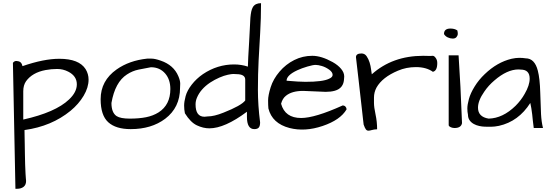

<svg xmlns="http://www.w3.org/2000/svg" viewBox="-20 -804 3425 1197"><path d="M120.1 -391.6Q252.9 -437.5 349.6 -437.5Q472.7 -437.5 513.7 -373Q532.2 -342.8 532.2 -307.6Q532.2 -258.8 501.5 -207Q470.7 -155.3 419.9 -113.3Q301.8 -16.6 132.8 6.8Q132.8 17.6 133.3 41.5Q133.8 65.4 134.3 94.7Q134.8 124 135.3 157.2Q135.7 190.4 136.7 220.7Q139.6 295.9 141.1 306.6Q142.6 317.4 142.6 324.2Q142.6 348.6 127 360.8Q111.3 373 85.9 373Q81.1 373 76.2 373L60.5 -412.1Q69.3 -424.8 84 -423.8Q98.6 -422.9 107.4 -416Q116.2 -409.2 120.1 -391.6ZM405.3 -357.4Q373 -374 336.4 -374Q299.8 -374 263.7 -367.2Q181.6 -351.6 142.6 -297.9Q125 -272.5 125 -235.4Q125 -231.4 125 -227.5V-58.6Q326.2 -103.5 410.2 -183.6Q459 -229.5 459 -278.3Q459 -330.1 405.3 -357.4Z M607.4 -185.5Q607.4 -300.8 707 -371.1Q786.1 -426.8 897.5 -438.5Q903.3 -438.5 924.8 -438.5Q946.3 -438.5 982.4 -425.8Q1062.5 -398.4 1091.8 -329.1Q1103.5 -301.8 1103.5 -282.7Q1103.5 -263.7 1102.5 -255.9Q1102.5 -133.8 1009.8 -63.5Q923.8 1 794.9 1Q702.1 1 654.8 -42Q607.4 -85 607.4 -185.5ZM674.8 -162.1Q674.8 -101.6 707 -80.1Q731.4 -64.5 789.1 -64.5Q846.7 -64.5 890.6 -73.2Q934.6 -82 968.8 -103.5Q1042 -150.4 1042 -249Q1042 -307.6 1010.7 -344.7Q976.6 -384.8 920.9 -384.8Q882.8 -377.9 844.2 -370.1Q805.7 -362.3 771.5 -339.8Q697.3 -292 674.8 -162.1Z M1601.6 -41Q1601.6 -18.6 1593.3 -8.8Q1585 1 1565.4 1Q1519.5 1 1519.5 -75.2V-107.4Q1380.9 -3.9 1285.2 -3.9Q1247.1 -3.9 1207.5 -22.5Q1168 -41 1132.8 -97.7Q1127.9 -121.1 1127.9 -145.5Q1127.9 -169.9 1137.2 -204.6Q1146.5 -239.3 1175.3 -276.4Q1204.1 -313.5 1245.1 -341.8Q1335 -402.3 1439.5 -402.3Q1484.4 -402.3 1525.4 -388.7Q1525.4 -406.2 1527.8 -450.2Q1530.3 -494.1 1533.2 -543Q1539.1 -669.9 1541 -692.9Q1543 -715.8 1546.4 -731.9Q1549.8 -748 1556.6 -759.8Q1571.3 -784.2 1607.4 -784.2Q1607.4 -690.4 1602.1 -601.1Q1596.7 -511.7 1592.3 -426.3Q1587.9 -340.8 1587.9 -244.6Q1587.9 -148.4 1601.6 -41ZM1199.2 -153.3Q1199.2 -76.2 1254.9 -76.2Q1263.7 -76.2 1274.4 -78.1Q1314.5 -78.1 1373 -101.6Q1484.4 -145.5 1508.8 -177.7V-307.6Q1508.8 -341.8 1453.1 -341.8Q1446.3 -342.8 1435.1 -342.8Q1423.8 -342.8 1400.4 -337.9Q1377 -333 1347.7 -320.3Q1318.4 -307.6 1290 -289.1Q1230.5 -249 1208 -195.3Q1199.2 -174.8 1199.2 -153.3Z M1857.4 -68.4Q1943.4 -68.4 2116.2 -146.5Q2127 -146.5 2133.8 -139.2Q2140.6 -131.8 2140.6 -122.1Q2101.6 -55.7 1991.2 -18.6Q1880.9 18.6 1785.2 -5.9Q1676.8 -34.2 1653.3 -127.9Q1651.4 -146.5 1651.4 -177.7Q1651.4 -209 1667.5 -260.3Q1683.6 -311.5 1722.7 -357.4Q1761.7 -403.3 1814.5 -429.7Q1867.2 -456.1 1926.8 -456.1Q1983.4 -456.1 2053.7 -417Q2086.9 -398.4 2106.4 -375Q2126 -351.6 2126 -327.1Q2126 -320.3 2125 -313.5Q2123 -253.9 2067.4 -238.3Q2043 -231.4 2010.7 -231.4L1870.1 -237.3Q1799.8 -237.3 1762.7 -207Q1741.2 -190.4 1732.4 -157.2Q1756.8 -68.4 1857.4 -68.4ZM1834 -366.2Q1766.6 -335 1766.6 -300.8Q1844.7 -293.9 1883.8 -293.9Q1992.2 -293.9 2030.3 -312.5Q2053.7 -322.3 2053.7 -336.9Q2053.7 -354.5 2031.7 -370.1Q2009.8 -385.7 1986.3 -392.6Q1962.9 -399.4 1947.3 -399.4Q1931.6 -399.4 1896.5 -389.2Q1861.3 -378.9 1834 -366.2Z M2678.7 -356.4Q2637.7 -385.7 2573.2 -385.7Q2512.7 -385.7 2460.9 -363.3Q2363.3 -322.3 2327.1 -257.8Q2311.5 -228.5 2311.5 -195.3Q2311.5 -189.5 2311.5 -162.6Q2311.5 -135.7 2321.3 -90.3Q2331.1 -44.9 2331.1 2Q2310.5 2.9 2297.9 6.8Q2285.2 10.7 2276.4 10.7Q2267.6 10.7 2261.2 2.9Q2254.9 -4.9 2247.1 -27.3Q2246.1 -33.2 2243.2 -60.5Q2240.2 -87.9 2235.8 -127Q2231.4 -166 2226.1 -212.4Q2220.7 -258.8 2215.8 -303.7Q2205.1 -401.4 2199.2 -447.3Q2199.2 -470.7 2233.4 -470.7Q2253.9 -470.7 2265.6 -453.6Q2277.3 -436.5 2284.2 -414.6Q2291 -392.6 2293.5 -371.1Q2295.9 -349.6 2297.9 -340.8Q2426.8 -456.1 2618.2 -456.1Q2639.6 -456.1 2663.1 -455.1Q2668.9 -456.1 2677.7 -456.1Q2686.5 -456.1 2695.3 -444.3Q2706.1 -430.7 2706.1 -411.1Q2706.1 -362.3 2678.7 -356.4Z M2838.9 -459Q2851.6 -276.4 2860.4 -36.1Q2854.5 -5.9 2813.5 -5.9Q2802.7 -5.9 2791.5 -10.3Q2780.3 -14.6 2777.3 -22.5V-459ZM2748 -591.8Q2748 -626 2788.1 -626Q2814.5 -626 2831.1 -614.3Q2834 -603.5 2834 -593.3Q2834 -583 2826.2 -573.2Q2818.4 -563.5 2802.7 -563.5Q2787.1 -563.5 2771.5 -570.8Q2755.9 -578.1 2748 -591.8Z M3286.1 -162.1Q3212.9 -46.9 3090.8 -19.5Q3062.5 -13.7 3039.6 -13.7Q3016.6 -13.7 3001.5 -14.2Q2986.3 -14.6 2967.8 -18.6Q2949.2 -22.5 2933.6 -31.2Q2897.5 -51.8 2897.5 -88.9Q2893.6 -106.4 2893.6 -128.4Q2893.6 -150.4 2903.3 -186.5Q2913.1 -222.7 2939 -264.6Q2964.8 -306.6 3002 -341.8Q3079.1 -416 3168.9 -437.5Q3195.3 -443.4 3217.3 -443.4Q3239.3 -443.4 3256.8 -440.4Q3313.5 -440.4 3333 -363.3Q3345.7 -314.5 3348.1 -227.1Q3350.6 -139.6 3353 -92.3Q3355.5 -44.9 3365.2 -5.9H3307.6Q3303.7 -32.2 3301.8 -52.7Q3299.8 -73.2 3297.9 -90.8Q3293 -131.8 3286.1 -162.1ZM3282.2 -313.5Q3282.2 -370.1 3226.6 -370.1Q3219.7 -371.1 3212.9 -371.1Q3141.6 -371.1 3062.5 -302.7Q3025.4 -271.5 2999 -232.4Q2960 -176.8 2960 -132.8Q2960 -75.2 3026.4 -64.5Q3114.3 -66.4 3194.3 -144.5Q3228.5 -178.7 3251 -218.8Q3282.2 -272.5 3282.2 -313.5Z"/></svg>

Font: Architects Daughter
Style: Regular
Weight: 400
Designer: Kimberly Geswein
Foundry: Kimberly Geswein
Version: Version 1.002 2010